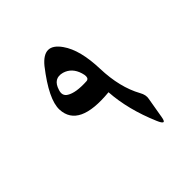

<svg xmlns="http://www.w3.org/2000/svg" viewBox="-167 -684 920 920"><g transform="rotate(-45 292.5 -224.0)"><path d="M220 -500Q289 -584 348 -500Q372 -466 384.5 -416.5Q397 -367 399 -302Q403 -173 452 -84Q467 -58 462 -35L444 70Q440 95 432.5 93.5Q425 92 414 66Q356 -70 348 -194Q129 -173 123 -301Q120 -372 220 -500ZM322 -348Q306 -400 260 -414Q206 -429 188 -370Q177 -338 202 -323Q236 -302 310 -306Q317 -306 321 -310Q331 -319 322 -348Z"/></g></svg>

Font: Amiri
Style: Regular
Weight: 400
Designer: Khaled Hosny
Version: Version 0.114